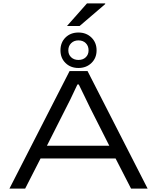

<svg xmlns="http://www.w3.org/2000/svg" viewBox="-20 -1101 917 1121"><path d="M371.1 -949.2 487.8 -1081.1H594.2V-1077.1L444.8 -949.2ZM333 -807.1Q333 -853 362.5 -882.1Q392.1 -911.1 438 -911.1Q483.9 -911.1 513.9 -881.8Q543.9 -852.5 543.9 -807.1Q543.9 -762.2 513.9 -733.2Q483.9 -704.1 438 -704.1Q392.1 -704.1 362.5 -733.2Q333 -762.2 333 -807.1ZM438 -751Q464.4 -751 480.7 -766.6Q497.1 -782.2 497.1 -807.1Q497.1 -833 480.7 -849.1Q464.4 -865.2 438 -865.2Q412.1 -865.2 395.5 -848.9Q378.9 -832.5 378.9 -807.1Q378.9 -782.2 395.5 -766.6Q412.1 -751 438 -751ZM35.2 0 386.2 -686H491.2L841.8 0H745.1L654.8 -175.8H216.8L127 0ZM253.9 -250H618.2L506.8 -470.2Q499 -484.9 473.6 -538.8Q448.2 -592.8 439.9 -607.9H432.1Q382.8 -502 365.2 -470.2Z"/></svg>

Font: Archivo Expanded Light
Style: Regular
Weight: 300
Width: 7
Designer: Hector Gatti
Foundry: Omnibus-Type
Version: Version 2.001